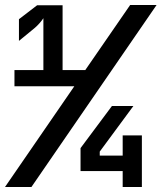

<svg xmlns="http://www.w3.org/2000/svg" viewBox="-24 -750 648 770"><path d="M-4 0H102L604 -730H498L318 -469H227V-729H125L52 -673V-586L113 -636C128 -648 143 -666 150 -677V-469H34V-404H274ZM468 0H545V-207H468V-126H376V-142L511 -325H425L299 -156V-64H468Z"/></svg>

Font: JetBrains Mono
Style: Bold
Weight: 558
Monospace: yes
Designer: Philipp Nurullin, Konstantin Bulenkov
Foundry: JetBrains
Version: Version 2.305